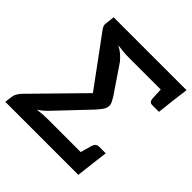

<svg xmlns="http://www.w3.org/2000/svg" viewBox="-191 -868 1015 1015"><g transform="rotate(45 316.0 -360.5)"><path d="M-1 0 5 -46Q7 -59 15.5 -72Q24 -85 34 -95L294 -360L92 -635Q87 -642 83.5 -650.5Q80 -659 82 -669L88 -721H633L621 -627H297Q272 -627 251.5 -629Q231 -631 210 -634Q233 -622 248.5 -608.5Q264 -595 278 -578L379 -429Q390 -412 397 -398Q404 -384 403 -371Q402 -357 392.5 -342.5Q383 -328 364 -307L200 -134Q183 -116 170.5 -106Q158 -96 147 -89Q188 -94 218 -94H556L545 0ZM462 -70 487 -159Q491 -171 498.5 -177Q506 -183 517 -183H567L556 -94ZM533 -651 621 -627 611 -537H561Q549 -537 543.5 -543.5Q538 -550 537 -562Z"/></g></svg>

Font: Aleo SemiBold
Style: Italic
Weight: 600
Italic angle: -7°
Designer: Alessio Laiso
Foundry: Alessio Laiso
Version: Version 2.001;gftools[0.9.29]